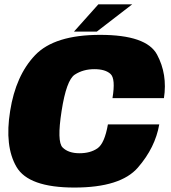

<svg xmlns="http://www.w3.org/2000/svg" viewBox="-20 -838 767 862"><path d="M314 4Q521.5 4 599.2 -85.8Q677 -175.5 695 -279.5H464.5Q449.5 -194 417.5 -172Q385.5 -150 337 -150Q287 -150 261 -176Q235 -202 256.5 -339.5Q278 -478.5 315.8 -503Q353.5 -527.5 403.5 -527.5Q452.5 -527.5 476 -506.2Q499.5 -485 485 -397.5H716Q732.5 -504.5 685 -593Q637.5 -681.5 429.5 -681.5Q224.5 -681.5 137.5 -590.2Q50.5 -499 25.5 -339.5Q0 -181.5 54 -88.8Q108 4 314 4ZM312 -696H414.5L573.5 -818.5H421.5Z"/></svg>

Font: Anybody Black
Style: Italic
Weight: 900
Italic angle: -10°
Designer: Tyler Finck
Foundry: Etcetera Type Company
Version: Version 1.113;gftools[0.9.25]